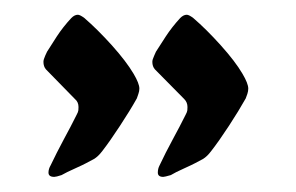

<svg xmlns="http://www.w3.org/2000/svg" viewBox="-20 -369 399 259"><path d="M200.2 -130.4Q192.9 -130.4 192.9 -136.2Q192.9 -141.6 195.3 -146Q203.1 -162.6 212.9 -180.7Q222.7 -198.7 230.5 -214.4Q232.4 -217.8 232.7 -220.2Q232.9 -222.7 232.9 -224.6Q232.9 -231 228.5 -235.4L189 -275.4Q185.5 -279.3 185.5 -285.6Q185.5 -288.6 188 -293.9Q190.4 -299.3 190.4 -299.3Q195.3 -307.1 203.6 -319.8Q211.9 -332.5 223.1 -344.7Q227.5 -349.1 231.9 -349.1Q234.9 -349.1 240.7 -344.7Q258.3 -329.6 277.8 -307.9Q297.4 -286.1 307.1 -269.5Q314.9 -256.3 314.9 -249.5Q314.9 -246.1 313.7 -242.4Q312.5 -238.8 311.5 -236.3Q302.2 -219.7 288.8 -199.2Q275.4 -178.7 265.1 -165.5Q259.3 -157.7 253.7 -154.5Q248 -151.4 243.2 -148.9Q239.7 -147 228.3 -141.8Q216.8 -136.7 210.4 -132.8Q202.1 -130.4 200.2 -130.4ZM53.2 -130.4Q45.4 -130.4 45.4 -136.2Q45.4 -141.1 48.3 -146Q56.2 -162.6 65.9 -180.7Q75.7 -198.7 83.5 -214.4Q85.4 -217.8 85.7 -220.2Q85.9 -222.7 85.9 -224.6Q85.9 -231.4 81.1 -235.4L42 -275.4Q38.6 -279.3 38.6 -285.6Q38.6 -288.6 41 -293.9Q43.5 -299.3 43.5 -299.3Q48.3 -307.1 56.6 -319.8Q64.9 -332.5 76.2 -344.7Q80.6 -349.1 85 -349.1Q87.9 -349.1 93.8 -344.7Q111.3 -329.6 130.9 -307.9Q150.4 -286.1 160.2 -269.5Q168 -256.3 168 -249.5Q168 -246.1 166.7 -242.4Q165.5 -238.8 164.6 -236.3Q155.3 -219.7 141.8 -199.2Q128.4 -178.7 118.2 -165.5Q112.3 -157.7 106.7 -154.5Q101.1 -151.4 96.2 -148.9Q92.8 -147 81.3 -141.8Q69.8 -136.7 63 -132.8Q55.7 -130.4 53.2 -130.4Z"/></svg>

Font: David Libre
Style: Regular
Weight: 400
Designer: Ismar David, J. Victor Gaultney, Annie Olsen and Meir Sadan
Foundry: Monotype Imaging Inc. & SIL International
Version: Version 1.100; ttfautohint (v1.8.4.7-5d5b)